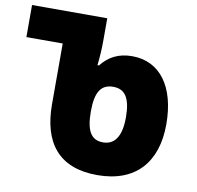

<svg xmlns="http://www.w3.org/2000/svg" viewBox="-90 -797 913 890"><g transform="rotate(10 366.0 -352.0)"><path d="M424 10C605 10 699 -99 699 -277C699 -454 620 -561 489 -561C424 -561 379 -536 344 -492H337C342 -535 344 -572 344 -612V-714H-10V-563H161V-278C161 -97 242 10 424 10ZM424 -144C369 -144 344 -183 344 -276C344 -369 371 -406 427 -406C482 -406 509 -368 509 -276C509 -183 476 -144 424 -144Z"/></g></svg>

Font: Noto Sans Georgian SemiCondensed Black
Style: Regular
Weight: 900
Width: 4
Designer: Monotype Design Team, Akaki Razmadze
Foundry: Google LLC
Version: Version 2.005